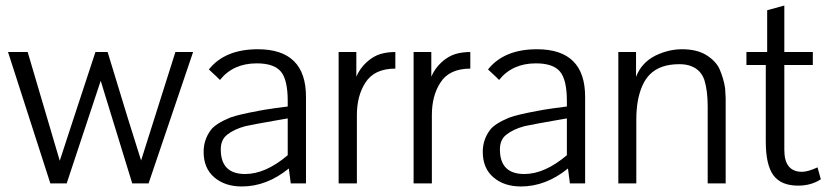

<svg xmlns="http://www.w3.org/2000/svg" viewBox="-20 -663 2998 694"><path d="M162 0 9 -475H80L196 -82L247 -238L325 -475H369L441 -239L490 -83L614 -475H678L517 0H458L344 -371L221 0Z M1024 -54Q944 11 854 11Q793 11 754.5 -22Q716 -55 716 -114Q716 -158 742 -193Q759 -216 812 -238Q842 -249 913 -262Q925 -265 974 -272L1020 -278V-298Q1020 -375 995 -404.5Q970 -434 908 -434Q823 -434 775 -374Q775 -375 735 -412Q793 -485 912 -485Q1086 -485 1086 -313V0H1031ZM1020 -235 974 -227Q899 -214 867 -207Q826 -196 801 -176Q778 -158 778 -123Q778 -34 866 -34Q940 -34 1020 -102Z M1268 -475V-386Q1281 -416 1305 -438Q1329 -460 1356 -468Q1380 -475 1409 -475V-415Q1332 -415 1300 -363Q1270 -316 1270 -247V0H1204V-475Z M1539 -475V-386Q1552 -416 1576 -438Q1600 -460 1627 -468Q1651 -475 1680 -475V-415Q1603 -415 1571 -363Q1541 -316 1541 -247V0H1475V-475Z M2033 -54Q1953 11 1863 11Q1802 11 1763.5 -22Q1725 -55 1725 -114Q1725 -158 1751 -193Q1768 -216 1821 -238Q1851 -249 1922 -262Q1934 -265 1983 -272L2029 -278V-298Q2029 -375 2004 -404.5Q1979 -434 1917 -434Q1832 -434 1784 -374Q1784 -375 1744 -412Q1802 -485 1921 -485Q2095 -485 2095 -313V0H2040ZM2029 -235 1983 -227Q1908 -214 1876 -207Q1835 -196 1810 -176Q1787 -158 1787 -123Q1787 -34 1875 -34Q1949 -34 2029 -102Z M2215 0V-475H2279V-460V-431V-398V-385Q2298 -436 2349 -462Q2397 -485 2445 -485Q2499 -485 2533 -464Q2568 -442 2581 -413Q2596 -378 2601 -344Q2603 -316 2603 -308V-271V0H2538V-279Q2538 -335 2526 -374Q2513 -411 2478 -424Q2461 -431 2435 -431Q2366 -431 2329 -394Q2297 -362 2285 -296Q2280 -264 2280 -232V0Z M2947 -15Q2912 8 2865 8Q2803 8 2775.5 -29.5Q2748 -67 2748 -151V-428H2678V-475H2753V-626L2815 -643V-475H2918V-428H2815V-121Q2815 -42 2879 -42Q2900 -42 2935 -58Z"/></svg>

Font: Pavanam
Style: Regular
Weight: 400
Designer: Tharique Azeez
Foundry: Tharique Azeez
Version: Version 1.86; ttfautohint (v1.3) -l 8 -r 50 -G 200 -x 14 -D 